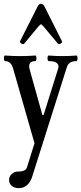

<svg xmlns="http://www.w3.org/2000/svg" viewBox="-21 -706 422 996"><path d="M105 -480Q100 -474 90.5 -480Q81 -486 83 -492L174 -672Q181 -686 191 -686Q204 -686 210 -672L300 -493Q304 -486 294 -480Q284 -474 279 -480L207 -566Q195 -580 192 -580Q188 -580 176 -566ZM75 270Q54 270 40 258Q26 246 26 227Q26 210 39.5 197Q53 184 72 184Q113 184 119 162L158 37L46 -354Q35 -389 5 -389Q0 -389 -0.5 -403.5Q-1 -418 5 -418Q44 -415 85 -415Q123 -415 162 -418Q168 -418 168 -403.5Q168 -389 162 -389Q123 -389 132 -349L199 -109H205L280 -348Q287 -368 274.5 -378.5Q262 -389 232 -389Q226 -389 225.5 -403.5Q225 -418 232 -418Q268 -415 303 -415Q339 -415 375 -418Q381 -418 381 -403.5Q381 -389 375 -389Q336 -389 326 -358L147 207Q128 270 75 270Z"/></svg>

Font: Junicode Cond Medium
Style: Regular
Weight: 500
Width: 3
Designer: Peter S. Baker
Version: Version 2.201